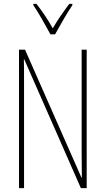

<svg xmlns="http://www.w3.org/2000/svg" viewBox="-20 -970 544 990"><path d="M240 -793H264C290 -840 324 -900 353 -943V-950H337C303 -904 278 -868 252 -824C228 -868 194 -917 168 -950H152V-943C174 -912 213 -843 240 -793ZM427 0V-714H401V-181C401 -152 402 -99 402 -54H400L109 -714H78V0H104V-548C104 -604 104 -637 103 -664H105L397 0Z"/></svg>

Font: Noto Sans Khmer UI ExtraCondensed Thin
Style: Regular
Weight: 100
Width: 2
Designer: Danh Hong and the Monotype Design Team
Foundry: Monotype Imaging Inc.
Version: Version 2.002